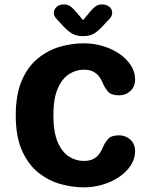

<svg xmlns="http://www.w3.org/2000/svg" viewBox="-20 -816 659 847"><path d="M349 10.5Q298 10.5 245.2 -4.5Q192.5 -19.5 148 -55.5Q103.5 -91.5 76.5 -153Q49.5 -214.5 49.5 -307Q49.5 -400 76.5 -461.8Q103.5 -523.5 148 -559.2Q192.5 -595 245.2 -610Q298 -625 349 -625Q393.5 -625 434 -612.8Q474.5 -600.5 506.8 -578.5Q539 -556.5 557.5 -527.5Q576 -498.5 576 -465Q576 -433.5 555.2 -414.5Q534.5 -395.5 506 -395.5Q471.5 -395.5 457.8 -410.8Q444 -426 435.5 -445Q429.5 -460 419.8 -474.8Q410 -489.5 393.2 -499Q376.5 -508.5 349 -508.5Q315 -508.5 284.2 -488.8Q253.5 -469 234.5 -425Q215.5 -381 215.5 -307Q215.5 -233.5 234.5 -189.2Q253.5 -145 284.2 -125.5Q315 -106 349 -106Q376.5 -106 393.2 -115.5Q410 -125 419.8 -139.8Q429.5 -154.5 435.5 -169.5Q444 -188.5 457.8 -203.8Q471.5 -219 506 -219Q534.5 -219 555.2 -199.8Q576 -180.5 576 -149.5Q576 -116 557.2 -87Q538.5 -58 506.5 -36Q474.5 -14 433.8 -1.8Q393 10.5 349 10.5ZM463 -732.5 443 -711.5Q419.5 -684.5 398.8 -670.5Q378 -656.5 346.5 -656.5Q314.5 -656.5 293.5 -670.5Q272.5 -684.5 249 -711.5L229.5 -732.5Q217.5 -745.5 217.5 -758.5Q217.5 -775 230 -785.8Q242.5 -796.5 262.5 -796.5Q279.5 -796.5 291.2 -787.5Q303 -778.5 314 -765.5L346.5 -727L378 -765Q388.5 -778 400.5 -787.2Q412.5 -796.5 429.5 -796.5Q450 -796.5 462.5 -786Q475 -775.5 475 -758.5Q475 -753 472.2 -746.2Q469.5 -739.5 463 -732.5Z"/></svg>

Font: Sono Monospace
Style: Bold
Weight: 700
Designer: Tyler Finck
Foundry: Tyler Finck
Version: Version 2.112